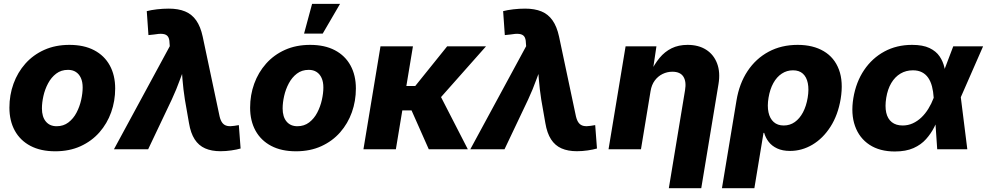

<svg xmlns="http://www.w3.org/2000/svg" viewBox="-20 -782 5171 1006"><path d="M269.5 10.7Q193.4 10.7 139.6 -17.6Q85.9 -45.9 57.6 -97.4Q29.3 -148.9 29.3 -217.8Q29.3 -284.2 50.8 -343.5Q72.3 -402.8 113 -448.7Q153.8 -494.6 212.2 -520.8Q270.5 -546.9 343.8 -546.9Q419.9 -546.9 473.4 -518.8Q526.9 -490.7 555.2 -439.2Q583.5 -387.7 583.5 -318.4Q583.5 -252.9 562.5 -193.8Q541.5 -134.8 501 -88.6Q460.4 -42.5 402.1 -15.9Q343.8 10.7 269.5 10.7ZM276.9 -120.6Q312.5 -120.6 338.6 -140.6Q364.7 -160.6 381.1 -192.1Q397.5 -223.6 405.3 -258.8Q413.1 -293.9 413.1 -323.7Q413.1 -353 403.8 -373.5Q394.5 -394 377.4 -405Q360.4 -416 336.4 -416Q300.3 -416 274.4 -396.2Q248.5 -376.5 231.9 -345.2Q215.3 -314 207.5 -279.1Q199.7 -244.1 199.7 -213.9Q199.7 -169.9 220.2 -145.3Q240.7 -120.6 276.9 -120.6Z M577.1 0 869.6 -540 868.2 -557.6Q867.7 -580.1 859.4 -591.1Q851.1 -602.1 833.3 -604.2Q815.4 -606.4 786.1 -601.1L757.8 -598.1L749 -723.6Q771 -729.5 802.5 -733.2Q834 -736.8 864.3 -736.8Q914.1 -736.8 949.7 -722.2Q985.4 -707.5 1008.1 -675Q1030.8 -642.6 1042 -590.3L1130.4 -172.9Q1135.7 -149.9 1145.5 -137.7Q1155.3 -125.5 1170.7 -122.3Q1186 -119.1 1207 -122.6L1231.4 -126.5L1240.7 -3.9Q1220.7 2 1192.1 6.1Q1163.6 10.3 1135.3 10.3Q1088.4 10.3 1054.7 -4.6Q1021 -19.5 1000 -52Q979 -84.5 970.2 -137.2L948.7 -260.3Q940.4 -313.5 936 -367.4Q931.6 -421.4 928.7 -481.4H966.3Q943.4 -421.4 924.1 -367.7Q904.8 -314 879.9 -260.3L756.3 0Z M1530.8 10.7Q1454.6 10.7 1400.9 -17.6Q1347.2 -45.9 1318.8 -97.4Q1290.5 -148.9 1290.5 -217.8Q1290.5 -284.2 1312 -343.5Q1333.5 -402.8 1374.3 -448.7Q1415 -494.6 1473.4 -520.8Q1531.7 -546.9 1605 -546.9Q1681.2 -546.9 1734.6 -518.8Q1788.1 -490.7 1816.4 -439.2Q1844.7 -387.7 1844.7 -318.4Q1844.7 -252.9 1823.7 -193.8Q1802.7 -134.8 1762.2 -88.6Q1721.7 -42.5 1663.3 -15.9Q1605 10.7 1530.8 10.7ZM1538.1 -120.6Q1573.7 -120.6 1599.9 -140.6Q1626 -160.6 1642.3 -192.1Q1658.7 -223.6 1666.5 -258.8Q1674.3 -293.9 1674.3 -323.7Q1674.3 -353 1665 -373.5Q1655.8 -394 1638.7 -405Q1621.6 -416 1597.7 -416Q1561.5 -416 1535.6 -396.2Q1509.8 -376.5 1493.2 -345.2Q1476.6 -314 1468.8 -279.1Q1460.9 -244.1 1460.9 -213.9Q1460.9 -169.9 1481.4 -145.3Q1502 -120.6 1538.1 -120.6ZM1573.2 -606 1615.2 -761.7H1761.7L1670.9 -606Z M2143.6 -539.1 2054.2 0H1884.3L1973.6 -539.1ZM2526.4 -539.1 2229 -203.6H2052.2L2069.8 -331.5H2155.8L2322.8 -539.1ZM2226.6 0 2133.3 -210.4 2283.2 -288.1 2431.2 0Z M2444.3 0 2736.8 -540 2735.4 -557.6Q2734.9 -580.1 2726.6 -591.1Q2718.3 -602.1 2700.4 -604.2Q2682.6 -606.4 2653.3 -601.1L2625 -598.1L2616.2 -723.6Q2638.2 -729.5 2669.7 -733.2Q2701.2 -736.8 2731.4 -736.8Q2781.2 -736.8 2816.9 -722.2Q2852.5 -707.5 2875.2 -675Q2897.9 -642.6 2909.2 -590.3L2997.6 -172.9Q3002.9 -149.9 3012.7 -137.7Q3022.5 -125.5 3037.8 -122.3Q3053.2 -119.1 3074.2 -122.6L3098.6 -126.5L3107.9 -3.9Q3087.9 2 3059.3 6.1Q3030.8 10.3 3002.4 10.3Q2955.6 10.3 2921.9 -4.6Q2888.2 -19.5 2867.2 -52Q2846.2 -84.5 2837.4 -137.2L2815.9 -260.3Q2807.6 -313.5 2803.2 -367.4Q2798.8 -421.4 2795.9 -481.4H2833.5Q2810.5 -421.4 2791.3 -367.7Q2772 -314 2747.1 -260.3L2623.5 0Z M3388.7 -304.7 3338.4 0H3168.5L3257.8 -539.1H3419.4L3398.9 -401.4L3387.7 -402.3Q3409.2 -446.3 3436 -478.8Q3462.9 -511.2 3499 -529.1Q3535.2 -546.9 3582.5 -546.9Q3640.1 -546.9 3679.9 -521.5Q3719.7 -496.1 3737.3 -449.7Q3754.9 -403.3 3744.6 -341.3L3654.3 204.1H3484.4L3569.3 -309.1Q3577.1 -355 3560.5 -380.6Q3543.9 -406.2 3502.9 -406.2Q3475.6 -406.2 3451.4 -394.3Q3427.2 -382.3 3410.6 -359.9Q3394 -337.4 3388.7 -304.7Z M3762.7 204.1 3838.9 -255.4Q3853.5 -344.2 3897 -409.7Q3940.4 -475.1 4007.3 -511Q4074.2 -546.9 4159.2 -546.9Q4240.2 -546.9 4296.1 -513.7Q4352.1 -480.5 4375.7 -417.2Q4399.4 -354 4384.8 -263.7Q4370.6 -179.2 4331.3 -117.9Q4292 -56.6 4236.8 -23.9Q4181.6 8.8 4119.6 8.8Q4080.1 8.8 4052.2 -4.2Q4024.4 -17.1 4007.8 -38.6Q3991.2 -60.1 3983.9 -85.9H3980.5L3932.6 204.1ZM4086.4 -124.5Q4119.1 -124.5 4144.5 -142.6Q4169.9 -160.6 4187.3 -193.4Q4204.6 -226.1 4211.9 -270Q4219.2 -314 4212.6 -346.2Q4206.1 -378.4 4186.8 -396Q4167.5 -413.6 4134.8 -413.6Q4102.5 -413.6 4076.2 -396.2Q4049.8 -378.9 4032 -346.7Q4014.2 -314.5 4006.8 -270Q3999.5 -226.1 4006.6 -193.4Q4013.7 -160.6 4033.9 -142.6Q4054.2 -124.5 4086.4 -124.5Z M4668.5 11.7Q4589.4 11.7 4535.9 -23.4Q4482.4 -58.6 4460 -121.6Q4437.5 -184.6 4451.2 -268.1Q4465.3 -352.5 4507.6 -415Q4549.8 -477.5 4614 -512.2Q4678.2 -546.9 4758.8 -546.9Q4815.4 -546.9 4850.1 -530.3Q4884.8 -513.7 4903.1 -486.6Q4921.4 -459.5 4928.5 -427.5Q4935.5 -395.5 4937 -364.3H4984.4L5013.7 -276.4L5048.3 0H4890.6L4872.1 -271Q4870.1 -302.7 4863.3 -329.1Q4856.4 -355.5 4843.5 -374.3Q4830.6 -393.1 4810.8 -403.3Q4791 -413.6 4763.2 -413.6Q4727.1 -413.6 4698.2 -396.5Q4669.4 -379.4 4650.1 -347.2Q4630.9 -314.9 4623.5 -269.5Q4616.2 -224.1 4623.5 -191.7Q4630.9 -159.2 4652.8 -141.8Q4674.8 -124.5 4709.5 -124.5Q4737.8 -124.5 4762.5 -135.7Q4787.1 -147 4807.6 -166.5Q4828.1 -186 4844.2 -212.2Q4860.4 -238.3 4871.6 -268.1L4974.6 -539.1H5130.9L5012.2 -268.1L4953.6 -181.2H4904.3Q4892.1 -149.4 4875 -115.7Q4857.9 -82 4832 -53Q4806.2 -23.9 4766.4 -6.1Q4726.6 11.7 4668.5 11.7Z"/></svg>

Font: Inter 18pt ExtraBold
Style: Italic
Weight: 800
Italic angle: -9.3988°
Designer: Rasmus Andersson
Foundry: rsms
Version: Version 4.001;git-66647c0bb